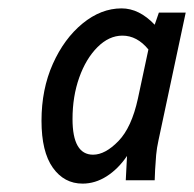

<svg xmlns="http://www.w3.org/2000/svg" viewBox="-20 -720 463 458"><path d="M79 -432Q79 -507 106 -567.5Q133 -628 177 -664Q221 -700 270 -700Q312 -700 349 -661L359 -690H423L358 -385Q354 -367 352.5 -350.5Q351 -334 350 -315L349 -290H280L283 -348Q262 -317 234.5 -299.5Q207 -282 177 -282Q133 -282 106 -320Q79 -358 79 -432ZM153 -436Q153 -351 202 -351Q231 -351 262.5 -383.5Q294 -416 309 -485L334 -602Q307 -635 272 -635Q240 -635 212.5 -607.5Q185 -580 169 -535Q153 -490 153 -436Z"/></svg>

Font: Radio Canada Condensed
Style: Italic
Weight: 400
Width: 3
Italic angle: -12°
Designer: Charles Daoud, Etienne Aubert Bonn, Alexandre Saumier Demers, Jacques Le Bailly
Foundry: Radio-Canada
Version: Version 2.104; ttfautohint (v1.8.4.7-5d5b);gftools[0.9.28.de